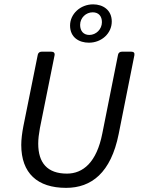

<svg xmlns="http://www.w3.org/2000/svg" viewBox="-20 -865 656 895"><path d="M306.6 -746.1C306.6 -690.4 348.6 -666 394.5 -666C454.1 -666 501 -710 501 -764.6C501 -818.4 460 -844.7 414.1 -844.7C354.5 -844.7 306.6 -799.8 306.6 -746.1ZM455.1 -761.7C455.1 -728.5 427.7 -702.1 396.5 -702.1C369.1 -702.1 353.5 -720.7 353.5 -749C353.5 -782.2 380.9 -807.6 412.1 -807.6C439.5 -807.6 455.1 -790 455.1 -761.7ZM156.2 -610.4 88.9 -276.4C83 -246.1 79.1 -214.8 79.1 -189.5C79.1 -57.6 154.3 10.7 288.1 10.7C406.2 10.7 497.1 -59.6 533.2 -240.2L606.4 -607.4C608.4 -618.2 603.5 -624 592.8 -624H547.9C539.1 -624 532.2 -619.1 530.3 -610.4L457 -243.2C430.7 -108.4 367.2 -55.7 292 -55.7C200.2 -55.7 158.2 -106.4 158.2 -195.3C158.2 -217.8 161.1 -240.2 166 -267.6L234.4 -607.4C236.3 -618.2 230.5 -624 219.7 -624H173.8C165 -624 158.2 -619.1 156.2 -610.4Z"/></svg>

Font: Ed Sans Neue
Style: Italic
Weight: 400
Italic angle: -11°
Designer: Stephen Hutchings
Version: Version 1.004;PS 001.004;hotconv 1.0.88;makeotf.lib2.5.64775